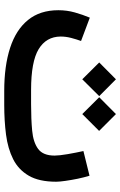

<svg xmlns="http://www.w3.org/2000/svg" viewBox="150 -718 568 908"><g transform="rotate(90 434.0 -264.0)"><path d="M476.1 0H410.2Q292 0 206.3 -27.8Q120.6 -55.7 74.5 -112.5Q28.3 -169.4 28.3 -255.9Q28.3 -296.4 38.8 -333.7Q49.3 -371.1 63.5 -404.8L173.8 -363.3Q166 -341.8 159.4 -316.7Q152.8 -291.5 152.8 -266.6Q153.3 -198.7 212.4 -162.8Q271.5 -127 405.3 -127H472.7Q543 -127 597.9 -132.1Q652.8 -137.2 684.3 -160.4Q715.8 -183.6 715.8 -238.3Q715.8 -259.8 709 -299.8Q702.1 -339.8 694.3 -374.5L811 -403.3Q818.8 -378.4 825.2 -347.7Q831.5 -316.9 835.4 -289.1Q839.4 -261.2 839.4 -245.6Q839.4 -165 811 -116.2Q782.7 -67.4 732.7 -42.2Q682.6 -17.1 616.7 -8.5Q550.8 0 476.1 0ZM439.9 -449.2 519.5 -528.3 599.1 -448.7 519.5 -369.1ZM275.4 -449.2 355 -528.3 434.6 -449.2 355 -369.1Z"/></g></svg>

Font: Vazir
Style: Bold
Weight: 700
Designer: Saber Rastikerdar
Foundry: Saber Rastikerdar
Version: Version 30.0.0